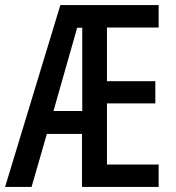

<svg xmlns="http://www.w3.org/2000/svg" viewBox="-22 -734 690 754"><path d="M601 0V-88H398V-328H588V-415H398V-626H601V-714H215L-2 0H102L162 -208H300V0ZM188 -298 281 -625H301V-298Z"/></svg>

Font: Noto Sans Sinhala UI ExtraCondensed Medium
Style: Regular
Weight: 500
Width: 2
Designer: Jelle Bosma - Monotype Design Team
Foundry: Monotype Imaging Inc.
Version: Version 2.006